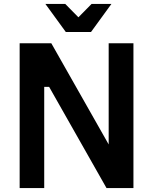

<svg xmlns="http://www.w3.org/2000/svg" viewBox="-20 -957 779 977"><path d="M315 -794 211 -937H312L379 -869L446 -937H547L443 -794ZM80 0V-737H241L533 -222V-737H659V0H522L230 -515H205V0Z"/></svg>

Font: Tomorrow Medium
Style: Regular
Weight: 500
Designer: Tony de Marco, Monica Rizzolli
Foundry: Just in Type
Version: Version 2.002